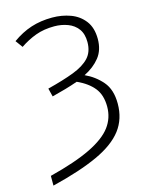

<svg xmlns="http://www.w3.org/2000/svg" viewBox="-132 -805 822 1067"><g transform="rotate(-15 279.0 -272.0)"><path d="M40 180V124Q190 86 278 43Q366 0 404 -51Q442 -102 442 -167Q442 -234 409 -275Q376 -316 314 -344Q280 -332 242 -321Q204 -310 164 -300L152 -348Q243 -371 304.5 -394.5Q366 -418 397.5 -452Q429 -486 429 -542Q429 -589 407.5 -618Q386 -647 350 -660.5Q314 -674 273 -674Q213 -674 165.5 -656.5Q118 -639 74 -609L44 -650Q97 -688 152.5 -706Q208 -724 274 -724Q330 -724 379 -706Q428 -688 458.5 -648Q489 -608 489 -544Q489 -480 455.5 -438Q422 -396 366 -368Q423 -342 463 -295.5Q503 -249 503 -168Q503 -80 455 -17Q407 46 305 93Q203 140 40 180Z"/></g></svg>

Font: BC Sans Light
Style: Regular
Weight: 300
Designer: Monotype Design Team
Foundry: Monotype Imaging Inc.
Version: Version 2.000;GOOG;noto-source:20170915:90ef993387c0